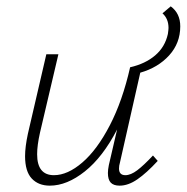

<svg xmlns="http://www.w3.org/2000/svg" viewBox="-20 -581 588 605"><path d="M548 -498Q548 -445 513 -406.5Q478 -368 422 -352L358 -69Q355 -59 355 -50Q355 -29 375 -29Q392 -29 412.5 -44.5Q433 -60 462 -91L477 -74Q442 -36 413 -16Q384 4 357 4Q338 4 329 -5.5Q320 -15 320 -36Q320 -46 323 -61L349 -173Q304 -86 247.5 -41Q191 4 137 4Q101 4 80 -18.5Q59 -41 59 -89Q59 -118 68 -160L126 -410H164L106 -163Q97 -123 97 -95Q97 -29 150 -29Q193 -29 239.5 -69Q286 -109 326 -186Q366 -263 390 -369Q438 -380 469 -406.5Q500 -433 509 -474Q511 -488 511 -493Q511 -522 492 -539L518 -561Q548 -539 548 -498Z"/></svg>

Font: Ysabeau Light
Style: Italic
Weight: 300
Italic angle: -12°
Designer: Christian Thalmann (Catharsis Fonts)
Version: Version 0.003